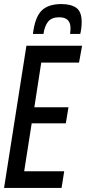

<svg xmlns="http://www.w3.org/2000/svg" viewBox="-22 -925 424 945"><path d="M-2 0 108 -700H382L367 -617H181L147 -397H315L302 -318H134L97 -82H294L281 0ZM280 -905Q327 -905 353.5 -886.5Q380 -868 380 -816Q380 -787 373 -758H323Q324 -766 324.5 -773Q325 -780 325 -787Q325 -840 269 -840Q232 -840 214.5 -818Q197 -796 192 -758H140Q150 -840 182.5 -872.5Q215 -905 280 -905Z"/></svg>

Font: Georama Condensed Medium
Style: Italic
Weight: 500
Width: 3
Italic angle: -9°
Designer: Jean-Baptiste Levee
Foundry: Production Type
Version: Version 1.000